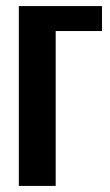

<svg xmlns="http://www.w3.org/2000/svg" viewBox="-20 -611 361 631"><path d="M41.9 0V-591H315.1V-509H163V0Z"/></svg>

Font: Alumni Sans SC Thin
Style: Regular
Weight: 100
Designer: Robert E. Leuschke
Foundry: Robert E. Leuschke
Version: Version 1.018